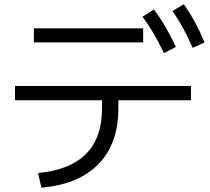

<svg xmlns="http://www.w3.org/2000/svg" viewBox="-20 -838 978 894"><path d="M455.1 -334V-371.1H49.8V-437.5H869.1V-371.1H531.2V-334Q531.2 -169.9 439.5 -75Q347.7 20 172.9 36.1L157.2 -32.2Q307.1 -46.9 381.1 -121.8Q455.1 -196.8 455.1 -334ZM137.7 -706.1H646.5V-640.6H137.7ZM643.6 -759.8 696.3 -793.9Q726.1 -754.9 750.2 -713.4Q774.4 -671.9 798.8 -619.1L743.2 -590.8Q717.8 -644 694.3 -683.8Q670.9 -723.6 643.6 -759.8ZM783.2 -787.1 835.9 -818.4Q864.3 -777.8 887.2 -735.6Q910.2 -693.4 932.6 -640.6L877 -615.2Q854 -667.5 831.8 -708.3Q809.6 -749 783.2 -787.1Z"/></svg>

Font: Pretendard
Style: Regular
Weight: 400
Designer: Base glyphs from Inter by Rasmus Andersson; Hangeul glyphs from Noto Sans CJK(Source Han Sans) by Jang Soo-young and Kan
Foundry: Kil Hyung-jin
Version: Version 1.309